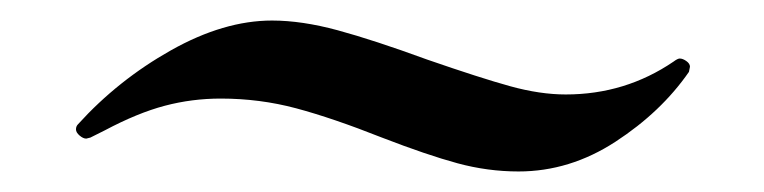

<svg xmlns="http://www.w3.org/2000/svg" viewBox="-20 -455 744 187"><path d="M352 -321Q304 -340 268.5 -349.5Q233 -359 195 -359Q167 -359 140.5 -352Q114 -345 82 -328L68 -321L64 -320Q61 -320 57.5 -323Q54 -326 54 -329Q54 -332 56 -334Q95 -377 146.5 -406Q198 -435 245 -435Q274 -435 309 -425.5Q344 -416 396 -397Q448 -379 477 -371Q506 -363 531 -363Q589 -363 636 -395Q640 -398 642 -398Q645 -398 648.5 -395.5Q652 -393 652 -390L651 -385Q624 -346 579.5 -317Q535 -288 485 -288Q455 -288 425.5 -296Q396 -304 352 -321Z"/></svg>

Font: Shippori Mincho B1 SemiBold
Style: Regular
Weight: 600
Designer: FONTDASU
Foundry: FONTDASU / Google Inc. / but / Adobe
Version: Version 3.110; ttfautohint (v1.8.3)